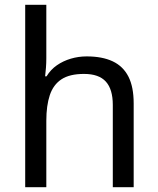

<svg xmlns="http://www.w3.org/2000/svg" viewBox="-20 -780 658 800"><path d="M173 -537Q173 -518 171.5 -498Q170 -478 168 -462H174Q191 -490 217 -508Q243 -526 275 -535.5Q307 -545 341 -545Q406 -545 449.5 -524.5Q493 -504 515 -461Q537 -418 537 -349V0H450V-343Q450 -408 421 -440Q392 -472 330 -472Q270 -472 236 -449.5Q202 -427 187.5 -383.5Q173 -340 173 -277V0H85V-760H173Z"/></svg>

Font: utamil05
Style: Book
Weight: 400
Designer: Jelle Bosma - Monotype Design Team
Foundry: Monotype Imaging Inc.
Version: Version 2.003